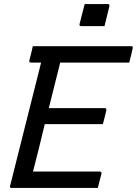

<svg xmlns="http://www.w3.org/2000/svg" viewBox="-20 -928 676 948"><path d="M398 -908H512Q523 -908 520 -897L496 -799H381Q370 -799 373 -810ZM38 0Q26 0 30 -11Q68 -163 106.5 -315Q145 -467 183 -619H133Q122 -619 125 -630Q130 -649 134 -665Q138 -681 142 -700H628Q638 -700 635 -689Q631 -670 627 -654Q623 -638 618 -619H277Q274 -604 270 -589Q266 -574 262 -558Q252 -517 241.5 -476Q231 -435 221 -394H497Q507 -394 505 -383Q502 -372 497.5 -352Q493 -332 488 -315H201Q187 -256 172.5 -197.5Q158 -139 143 -81H472Q483 -81 481 -70Q477 -57 472.5 -38Q468 -19 463 0Z"/></svg>

Font: Recursive Mn Lnr St
Style: Italic
Weight: 400
Italic angle: -15°
Monospace: yes
Version: Version 1.079;hotconv 1.0.112;makeotfexe 2.5.65598; ttfautoh